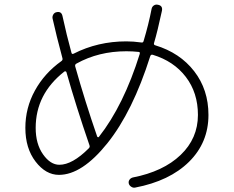

<svg xmlns="http://www.w3.org/2000/svg" viewBox="-20 -811 1040 854"><path d="M265.6 -492.2Q138.7 -392.6 138.7 -242.2Q138.7 -170.9 171.4 -124.5Q204.1 -78.1 244.1 -78.1Q301.8 -78.1 375 -151.4Q380.9 -157.2 377.9 -165Q318.4 -337.9 275.4 -490.2Q274.4 -493.2 271 -493.7Q267.6 -494.1 265.6 -492.2ZM542 -583Q418.9 -583 320.3 -528.3Q312.5 -524.4 314.5 -515.6Q358.4 -359.4 412.1 -204.1Q413.1 -201.2 416 -200.7Q418.9 -200.2 419.9 -202.1Q530.3 -342.8 601.6 -571.3Q603.5 -580.1 596.7 -580.1Q570.3 -583 542 -583ZM242.2 -33.2Q183.6 -33.2 138.2 -92.3Q92.8 -151.4 92.8 -242.2Q92.8 -331.1 135.3 -408.2Q177.7 -485.4 252.9 -539.1Q259.8 -543.9 257.8 -551.8Q230.5 -653.3 213.9 -728.5Q211.9 -737.3 216.8 -746.1Q221.7 -754.9 231.4 -756.8Q252.9 -761.7 257.8 -740.2Q276.4 -654.3 297.9 -576.2Q299.8 -568.4 307.6 -572.3Q415 -627 542 -627Q573.2 -627 608.4 -622.1Q617.2 -620.1 619.1 -629.9Q640.6 -701.2 654.3 -771.5Q656.2 -781.2 664.1 -786.6Q671.9 -792 681.6 -790Q705.1 -786.1 700.2 -762.7Q680.7 -671.9 665 -619.1Q663.1 -611.3 670.9 -609.4Q780.3 -576.2 843.8 -494.1Q907.2 -412.1 907.2 -299.8Q907.2 -176.8 820.8 -91.3Q734.4 -5.9 581.1 23.4Q572.3 25.4 563.5 19.5Q554.7 13.7 552.7 4.9Q550.8 -3.9 555.7 -11.2Q560.5 -18.6 570.3 -21.5Q706.1 -47.9 783.2 -121.6Q860.4 -195.3 860.4 -299.8Q860.4 -398.4 806.6 -468.8Q752.9 -539.1 659.2 -567.4Q651.4 -569.3 648.4 -561.5Q570.3 -314.5 457.5 -173.8Q344.7 -33.2 242.2 -33.2Z"/></svg>

Font: Rounded-X Mgen+ 2m light
Style: Regular
Weight: 200
Designer: [Source Han Sans]
Ryoko NISHIZUKA  (kana & ideographs); Paul D. Hunt (Latin, Greek & Cyrillic); Wenlong ZHANG  (bopomofo
Version: Version 1.059.20150602